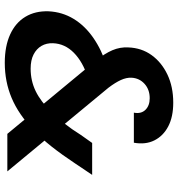

<svg xmlns="http://www.w3.org/2000/svg" viewBox="10 -762 763 824"><g transform="rotate(90 392.0 -350.5)"><path d="M555 0 242 -378Q210 -418 196 -451Q182 -484 184 -519Q186 -576 217 -619Q248 -662 300.5 -687Q353 -712 421 -712Q482 -712 523 -690.5Q564 -669 583 -631Q602 -593 593 -543H464Q470 -574 452 -592.5Q434 -611 402 -611Q365 -611 340.5 -589Q316 -567 314 -533Q313 -511 324 -487Q335 -463 357 -434L716 0ZM250 11Q179 11 128.5 -12Q78 -35 52.5 -77.5Q27 -120 29 -177Q32 -236 61.5 -284.5Q91 -333 143 -369Q195 -405 262 -426L315 -442L361 -359L312 -345Q246 -324 207 -285.5Q168 -247 166 -196Q165 -168 177.5 -146.5Q190 -125 214.5 -112.5Q239 -100 275 -100Q327 -100 371.5 -121.5Q416 -143 461 -189Q485 -213 510 -244.5Q535 -276 560 -316L594 -364H731L682 -291Q645 -235 609.5 -190Q574 -145 537 -111Q471 -48 401 -18.5Q331 11 250 11Z"/></g></svg>

Font: DM Sans
Style: Bold Italic
Weight: 700
Italic angle: -10°
Designer: Colophon Foundry, Jonny Pinhorn
Foundry: Colophon Foundry
Version: Version 4.004;gftools[0.9.30]